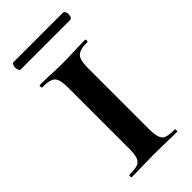

<svg xmlns="http://www.w3.org/2000/svg" viewBox="-194 -642 690 690"><g transform="rotate(-45 151.5 -296.5)"><path d="M267 -12Q269 -12 269 -6Q269 0 267 0Q236 0 219 -1L151 -2L86 -1Q68 0 36 0Q34 0 34 -6Q34 -12 36 -12Q65 -12 78.5 -17Q92 -22 97 -36.5Q102 -51 102 -81V-387Q102 -417 97 -431Q92 -445 78.5 -450.5Q65 -456 36 -456Q34 -456 34 -462Q34 -468 36 -468L86 -467Q126 -465 151 -465Q178 -465 220 -467L267 -468Q269 -468 269 -462Q269 -456 267 -456Q239 -456 225.5 -450Q212 -444 207 -429.5Q202 -415 202 -385V-81Q202 -51 207 -36.5Q212 -22 225 -17Q238 -12 267 -12ZM18 -575Q18 -582 21 -587.5Q24 -593 28 -593H279Q284 -593 287 -587.5Q290 -582 290 -575Q290 -567 287 -561.5Q284 -556 279 -556H28Q24 -556 21 -561.5Q18 -567 18 -575Z"/></g></svg>

Font: Cormorant Unicase
Style: Bold
Weight: 700
Designer: Christian Thalmann (Catharsis Fonts)
Foundry: Catharsis Fonts
Version: Version 4.000